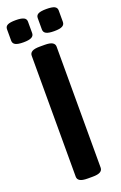

<svg xmlns="http://www.w3.org/2000/svg" viewBox="-176 -915 608 963"><g transform="rotate(-20 128.0 -433.0)"><path d="M115 2Q86 2 73.5 -5.5Q61 -13 61 -27V-673Q61 -687 73.5 -694.5Q86 -702 115 -702H141Q169 -702 181.5 -694.5Q194 -687 194 -673V-27Q194 -13 181.5 -5.5Q169 2 141 2ZM210 -750Q180 -750 167 -757Q154 -764 154 -779V-840Q154 -855 167 -861.5Q180 -868 210 -868Q240 -868 253 -861.5Q266 -855 266 -840V-779Q266 -764 253 -757Q240 -750 210 -750ZM46 -750Q16 -750 3 -757Q-10 -764 -10 -779V-840Q-10 -855 3 -861.5Q16 -868 46 -868Q75 -868 88.5 -861.5Q102 -855 102 -840V-779Q102 -764 88.5 -757Q75 -750 46 -750Z"/></g></svg>

Font: Asap Condensed SemiBold
Style: Regular
Weight: 600
Width: 3
Designer: Pablo Cosgaya
Foundry: Omnibus-Type
Version: Version 3.001; ttfautohint (v1.8.4.7-5d5b)